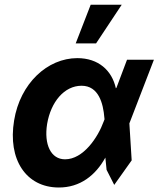

<svg xmlns="http://www.w3.org/2000/svg" viewBox="-20 -806 691 837"><path d="M235.1 11.4C329.5 12.1 397 -42.3 439.3 -119L444.6 -65.7L478 0L554 -106.9L544 -268.1L650.9 -545.5H533.7L487.6 -423.3L485.1 -421.2C468 -498.9 409.1 -552.6 317.1 -552.6C186.8 -552.6 67.8 -442.5 41.5 -280.9C13.1 -110.1 94.1 10.7 235.1 11.4ZM185.4 -265.6C201.7 -361.9 260.3 -432.2 335.6 -432.2C410.2 -432.2 430 -354.8 435 -292.6L435.7 -285.9L431.8 -275.9C407 -207.4 343.4 -111.5 263.5 -111.5C201.7 -111.5 171.2 -176.1 185.4 -265.6ZM310 -616.8H398.8L510.7 -785.5H375.4Z"/></svg>

Font: Margiela Sans
Style: Bold Italic
Weight: 700
Italic angle: -9.39999°
Designer: Stefan Endress, Andreas Faust
Version: Version 1.100;FEAKit 1.0